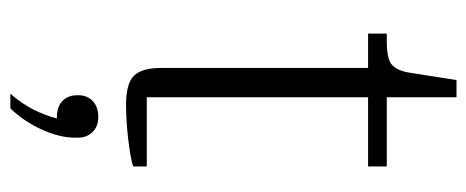

<svg xmlns="http://www.w3.org/2000/svg" viewBox="-292 -398 923 380"><g transform="rotate(90 170.0 -208.5)"><path d="M188 4Q146 4 130.5 -11.5Q115 -27 115 -65V-475H47V-512H62Q97 -512 108.5 -522Q120 -532 124 -555L139 -650H173V-512H310V-475H173V-37H310V-10Q301 -7 286 -4.5Q271 -2 254 0Q237 2 219.5 3Q202 4 188 4ZM166 233Q186 210 197.5 187Q209 164 215 141H213Q192 141 180.5 130Q169 119 169 101V98Q169 81 180.5 70Q192 59 212 59Q231 59 242 70.5Q253 82 253 99V105Q253 135 237 170.5Q221 206 195 233H166Z"/></g></svg>

Font: IBM Plex Serif Light
Style: Regular
Weight: 300
Designer: Mike Abbink, Paul van der Laan, Pieter van Rosmalen
Foundry: Bold Monday
Version: Version 3.001